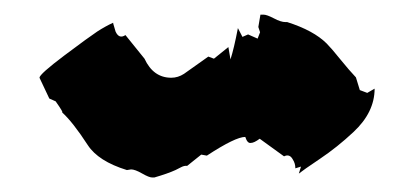

<svg xmlns="http://www.w3.org/2000/svg" viewBox="-20 -804 576 266"><path d="M161.6 -569.3 155.8 -568.4Q116.2 -580.6 101.6 -603Q80.6 -635.3 65.9 -648.4Q68.8 -647 57.1 -663.6L48.3 -667.5L34.7 -696.3Q34.7 -701.2 69.1 -727.1Q103.5 -752.9 114.7 -760.3Q126 -767.6 136.7 -772.5Q136.7 -771.5 138.2 -766.8Q139.6 -762.2 140.1 -760.3Q145 -749.5 153.8 -755.4L180.2 -722.7Q192.4 -696.3 217.3 -696.3Q226.6 -696.3 234.9 -701.7L268.6 -725.6L276.4 -722.7L296.4 -738.8L299.3 -721.7Q304.2 -736.8 309.6 -765.1L315.9 -752.9L323.7 -756.3L336.9 -750.5L340.3 -759.3L337.9 -766.6L340.8 -783.7H345.2Q349.6 -783.7 359.4 -778.6Q369.1 -773.4 375.5 -773.4H377.9Q414.6 -761.7 432.6 -743.7Q439 -737.3 451.4 -721.9Q463.9 -706.5 473.1 -696.8L478.5 -679.2L488.8 -675.3L499 -681.2Q499 -648.4 469.7 -621.1Q447.3 -600.1 423.3 -584Q399.4 -567.9 394 -563.5L397 -573.2L389.2 -570.8Q389.2 -577.6 385.7 -583Q381.3 -591.3 373.5 -587.4L339.8 -611.8Q332 -606 327.6 -606Q322.8 -605 319.8 -614.3Q306.2 -614.3 266.6 -588.4L258.8 -589.8L239.3 -574.2Q235.4 -574.7 231.2 -572.5Q227.1 -570.3 223.1 -568.4Q212.4 -563.5 193.8 -558.1H190.9Q186.5 -558.1 176.8 -563.7Q167 -569.3 161.6 -569.3Z"/></svg>

Font: Butcherman
Style: Regular
Weight: 400
Version: Version 001.004